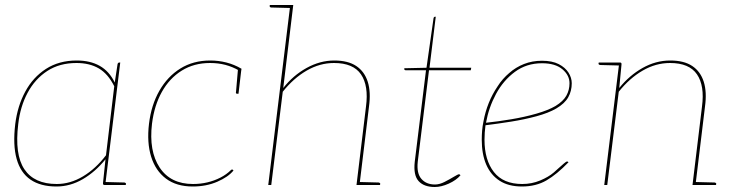

<svg xmlns="http://www.w3.org/2000/svg" viewBox="-20 -740 2936 768"><path d="M206 6Q142 6 102 -21.5Q62 -49 46.5 -104.5Q31 -160 41 -244Q50 -316 81 -373.5Q112 -431 164 -464.5Q216 -498 287 -498Q341 -498 379 -476.5Q417 -455 439 -410L450 -482Q451 -490 458 -490H461L401 0H398Q391 0 392 -8L402 -103Q362 -53 311.5 -23.5Q261 6 206 6ZM207 -4Q261 -4 312 -34.5Q363 -65 404 -119L437 -395Q412 -445 375 -466.5Q338 -488 286 -488Q218 -488 169 -456Q120 -424 90.5 -369Q61 -314 53 -244Q38 -122 77.5 -63Q117 -4 207 -4ZM398 0 400 -12 477 -10Q479 -10 481.5 -8.5Q484 -7 484 -5L483 0Z M751 6Q686 6 644 -25.5Q602 -57 584.5 -113.5Q567 -170 576 -245Q585 -320 617.5 -377Q650 -434 701.5 -466Q753 -498 821 -498Q854 -498 885.5 -490Q917 -482 946 -465L945 -458H936Q910 -473 881.5 -480.5Q853 -488 820 -488Q756 -488 707 -457.5Q658 -427 627.5 -372.5Q597 -318 588 -245Q575 -136 618.5 -70Q662 -4 752 -4Q782 -4 809.5 -10.5Q837 -17 861.5 -29.5Q886 -42 904 -60Q909 -64 912 -60L914 -58Q893 -32 849 -13Q805 6 751 6ZM932 -465 945 -459 934 -365H928Q925 -365 924 -367.5Q923 -370 924 -372Z M1053 0 1141 -720H1153L1113 -388Q1152 -438 1206 -468Q1260 -498 1317 -498Q1372 -498 1405 -476Q1438 -454 1451 -413Q1464 -372 1456 -314L1418 0H1406L1444 -314Q1455 -397 1424 -442.5Q1393 -488 1316 -488Q1259 -488 1206.5 -457.5Q1154 -427 1111 -373L1065 0ZM1415 0 1417 -12 1494 -10Q1496 -10 1498.5 -8.5Q1501 -7 1501 -5L1500 0ZM1144 -720 1142 -708 1065 -710Q1063 -710 1060.5 -711.5Q1058 -713 1059 -715V-720Z M1719 8Q1676 8 1654.5 -15.5Q1633 -39 1639 -93L1684 -459H1603Q1600 -459 1598.5 -460.5Q1597 -462 1597 -464V-467L1686 -469L1714 -666Q1715 -673 1720 -673H1723L1698 -469H1865L1863 -459H1696L1651 -93Q1646 -47 1665.5 -24.5Q1685 -2 1720 -2Q1738 -2 1758.5 -12.5Q1779 -23 1795.5 -33Q1812 -43 1816 -43Q1818 -43 1820 -41L1822 -39Q1805 -19 1775 -5.5Q1745 8 1719 8Z M2068 6Q2014 6 1978.5 -17Q1943 -40 1925 -81.5Q1907 -123 1907 -181Q1907 -199 1908.5 -217.5Q1910 -236 1914 -255Q1921 -293 1935 -328Q1949 -363 1970 -394Q1980 -410 1992 -423.5Q2004 -437 2017 -448Q2043 -471 2076 -484Q2109 -497 2148 -497Q2189 -497 2215 -483.5Q2241 -470 2254 -449.5Q2267 -429 2267 -407Q2267 -376 2253 -351Q2239 -326 2205 -306Q2174 -288 2126 -275Q2078 -262 2024.5 -253.5Q1971 -245 1922 -239Q1920 -225 1919 -210Q1918 -195 1918 -181Q1918 -100 1955.5 -52Q1993 -4 2069 -4Q2107 -4 2140.5 -18Q2174 -32 2195 -50Q2203 -57 2214 -67Q2225 -77 2235 -85.5Q2245 -94 2248 -94Q2251 -94 2253 -92L2254 -91Q2208 -43 2166 -18.5Q2124 6 2068 6ZM1924 -249Q1972 -254 2025.5 -263Q2079 -272 2126 -285.5Q2173 -299 2202 -316Q2233 -335 2245.5 -357.5Q2258 -380 2258 -407Q2258 -439 2229.5 -463Q2201 -487 2148 -487Q2086 -487 2039.5 -452.5Q1993 -418 1964 -364Q1935 -310 1924 -249Z M2397 0 2457 -490H2460Q2467 -490 2466 -482L2457 -388Q2497 -438 2550 -468Q2603 -498 2661 -498Q2716 -498 2749 -476Q2782 -454 2795 -413Q2808 -372 2800 -314L2762 0H2750L2788 -314Q2799 -397 2768 -442.5Q2737 -488 2660 -488Q2603 -488 2550.5 -457.5Q2498 -427 2455 -373L2409 0ZM2759 0 2761 -12 2838 -10Q2840 -10 2842.5 -8.5Q2845 -7 2845 -5L2844 0ZM2460 -490 2458 -478 2381 -480Q2379 -480 2376.5 -481.5Q2374 -483 2374 -485L2375 -490Z"/></svg>

Font: Aleo Thin
Style: Italic
Weight: 250
Italic angle: -7°
Designer: Alessio Laiso
Foundry: Alessio Laiso
Version: Version 2.001;gftools[0.9.29]